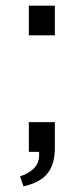

<svg xmlns="http://www.w3.org/2000/svg" viewBox="-20 -537 295 679"><path d="M174 -517H82V-412H174ZM51 87 63 122C139 105 174 66 174 -15V-105H82V0H118C122 43 101 69 51 87Z"/></svg>

Font: Mission
Style: Regular
Weight: 400
Version: Version 1.000;FEAKit 1.0